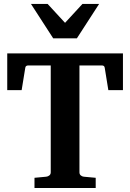

<svg xmlns="http://www.w3.org/2000/svg" viewBox="-20 -937 649 957"><path d="M520 -487.8 502 -599.1Q500.5 -610.8 487.8 -610.8H376V-78.1Q376 -68.4 382.6 -62.7Q389.2 -57.1 397.9 -56.2L457 -50.8V0H151.9V-50.8L210 -56.2Q219.2 -57.1 226.1 -62.7Q232.9 -68.4 232.9 -78.1V-610.8H121.1Q107.4 -610.8 106 -599.1L87.9 -487.8H16.1V-670.9H592.8V-487.8ZM363.3 -746.1H245.1L134.3 -917.5H217.3L304.2 -823.2L391.1 -917.5H474.1Z"/></svg>

Font: Charis SIL Phon
Style: Bold
Weight: 700
Foundry: SIL International
Version: Version 5.000